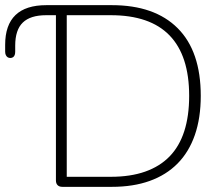

<svg xmlns="http://www.w3.org/2000/svg" viewBox="-20 -725 866 745"><path d="M222 0Q210 0 203.5 -6.5Q197 -13 197 -25V-666H159Q98 -666 68.5 -637.5Q39 -609 39 -548V-525Q39 -517 37 -511.5Q35 -506 30.5 -503Q26 -500 20 -500Q14 -500 9.5 -503Q5 -506 2.5 -511.5Q0 -517 0 -525V-551Q0 -628 40 -666.5Q80 -705 160 -705H414Q580 -705 669.5 -615.5Q759 -526 759 -353Q759 -267 736 -201Q713 -135 669 -90.5Q625 -46 561 -23Q497 0 414 0ZM239 -39H410Q486 -39 543 -59Q600 -79 638 -118Q676 -157 695 -216Q714 -275 714 -353Q714 -509 638 -587.5Q562 -666 410 -666H239Z"/></svg>

Font: Nunito ExtraLight
Style: Regular
Weight: 200
Designer: Vernon Adams
Foundry: Vernon Adams
Version: Version 3.602;April 4, 2023;FontCreator 14.0.0.2856 64-bit